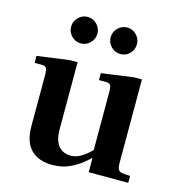

<svg xmlns="http://www.w3.org/2000/svg" viewBox="-105 -780 820 882"><g transform="rotate(15 305.5 -338.5)"><path d="M222 11Q156 11 120 -25.5Q84 -62 84 -137V-380Q84 -405 78.5 -413Q73 -421 55 -421H23V-454L176 -475H213V-157Q213 -121 222.5 -98Q232 -75 250 -63.5Q268 -52 293 -52Q313 -52 331 -60.5Q349 -69 365 -82.5Q381 -96 395 -110L397 -73Q386 -61 361.5 -41Q337 -21 302 -5Q267 11 222 11ZM393 0V-66H389V-380Q389 -405 383.5 -413Q378 -421 360 -421H329V-454L482 -475H519V-77Q519 -59 523.5 -49Q528 -39 541 -36Q554 -33 581 -33V0ZM393 -562Q367 -562 348.5 -580.5Q330 -599 330 -625Q330 -651 348.5 -669.5Q367 -688 393 -688Q418 -688 436.5 -669.5Q455 -651 455 -625Q455 -599 437 -580.5Q419 -562 393 -562ZM205 -562Q179 -562 160.5 -580.5Q142 -599 142 -625Q142 -651 160.5 -669.5Q179 -688 204 -688Q230 -688 248.5 -669.5Q267 -651 267 -625Q267 -599 248.5 -580.5Q230 -562 205 -562Z"/></g></svg>

Font: Frank Ruhl Libre SemiBold
Style: Regular
Weight: 600
Designer: Yanek Iontef
Foundry: Fontef
Version: Version 6.003;gftools[0.9.30]